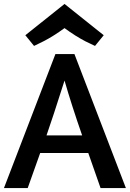

<svg xmlns="http://www.w3.org/2000/svg" viewBox="-25 -950 656 970"><path d="M-5 0 255 -677H351L611 0H483L421 -177H178L115 0ZM210 -266H390Q337 -418 301 -543Q239 -348 210 -266ZM147 -718 103 -772 301 -930 499 -772 455 -718Q417 -736 407 -741Q355 -768 301 -808Q245 -767 194 -741Q184 -736 167.5 -728Q151 -720 147 -718Z"/></svg>

Font: Amaranth
Style: Regular
Weight: 400
Designer: Gesine Todt
Foundry: Gesine Todt
Version: Version 1.000